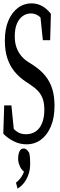

<svg xmlns="http://www.w3.org/2000/svg" viewBox="-24 -854 356 1144"><path d="M133.3 5.9Q93.3 5.9 56.6 -12.9Q20 -31.7 -4.4 -57.6L1 -226.1H43.9L62.5 -41L15.6 -74.2V-132.3Q37.1 -105.5 54.7 -88.1Q72.3 -70.8 89.8 -62.5Q107.4 -54.2 130.9 -54.2Q164.1 -54.2 188.7 -70.8Q213.4 -87.4 226.8 -120.8Q240.2 -154.3 240.2 -199.2Q240.2 -237.8 231 -264.4Q221.7 -291 202.9 -311.3Q184.1 -331.5 154.3 -351.1L126 -370.1Q90.3 -394 63 -427Q35.6 -460 20.3 -505.4Q4.9 -550.8 4.9 -612.3Q4.9 -682.1 25.9 -731Q46.9 -779.8 82.5 -806.9Q118.2 -834 163.6 -834Q198.7 -834 227.8 -817.4Q256.8 -800.8 279.3 -771.5L274.9 -614.3H231.4L212.4 -795.9L258.3 -755.9V-695.8Q231.4 -739.3 209.5 -756.6Q187.5 -773.9 160.2 -773.9Q133.3 -773.9 111.6 -758.5Q89.8 -743.2 76.9 -713.1Q64 -683.1 64 -638.2Q64 -600.6 73.7 -572.8Q83.5 -544.9 100.8 -523.2Q118.2 -501.5 143.6 -484.9L172.4 -466.8Q218.3 -437 246.6 -401.4Q274.9 -365.7 287.8 -322.8Q300.8 -279.8 300.8 -222.7Q300.8 -151.9 279.1 -100.6Q257.3 -49.3 220 -21.7Q182.6 5.9 133.3 5.9ZM155.8 120.1Q155.8 157.7 145.3 186.8Q134.8 215.8 118.2 236.6Q101.6 257.3 80.6 270L71.3 234.4Q95.2 215.3 108.6 191.4Q122.1 167.5 124 144L132.3 178.2Q105.5 162.6 94.7 137.5Q84 112.3 84 93.3Q84 66.4 91.8 48.6Q99.6 30.8 117.2 30.8Q126.5 30.8 134.3 37.1Q142.1 43.5 150.4 57.6Q153.8 76.2 154.8 90.3Q155.8 104.5 155.8 120.1Z"/></svg>

Font: Scarab Serif
Style: Condensed
Weight: 400
Designer: John Roberts
Foundry: Scarab
Version: 1.0